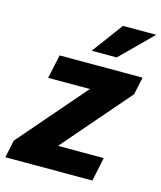

<svg xmlns="http://www.w3.org/2000/svg" viewBox="-141 -816 754 897"><g transform="rotate(15 236.5 -367.5)"><path d="M-30 0 -12 -85 269 -410H67L92 -525H493L475 -440L194 -115H415L391 0ZM231 -585 342 -735H503L352 -585Z"/></g></svg>

Font: Radio Canada
Style: Bold Italic
Weight: 700
Italic angle: -12°
Designer: Charles Daoud, Etienne Aubert Bonn, Alexandre Saumier Demers, Jacques Le Bailly
Foundry: Radio-Canada
Version: Version 2.104; ttfautohint (v1.8.4.7-5d5b);gftools[0.9.28.de